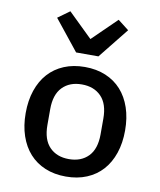

<svg xmlns="http://www.w3.org/2000/svg" viewBox="-88 -851 775 932"><g transform="rotate(10 300.0 -385.0)"><path d="M55 -258Q55 -320 72 -370Q89 -420 120.5 -455Q152 -490 197.5 -509Q243 -528 300 -528Q357 -528 402.5 -509Q448 -490 479.5 -455Q511 -420 528 -370Q545 -320 545 -258Q545 -196 528 -146Q511 -96 479.5 -61Q448 -26 402.5 -7Q357 12 300 12Q243 12 197.5 -7Q152 -26 120.5 -61Q89 -96 72 -146Q55 -196 55 -258ZM431 -219V-297Q431 -369 395.5 -405.5Q360 -442 300 -442Q240 -442 204.5 -405.5Q169 -369 169 -297V-219Q169 -147 204.5 -110.5Q240 -74 300 -74Q360 -74 395.5 -110.5Q431 -147 431 -219ZM245 -590 125 -740 183 -782 302 -666 421 -782 475 -740 355 -590Z"/></g></svg>

Font: IBM Plaex Mono Medium
Style: Regular
Weight: 500
Designer: Mike Abbink, Paul van der Laan, Pieter van Rosmalen
Foundry: Bold Monday
Version: Version 2.003